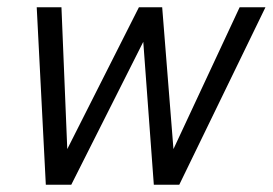

<svg xmlns="http://www.w3.org/2000/svg" viewBox="-20 -508 750 528"><path d="M106 0 81 -488H149L165 -98L362 -488H426L457 -98L639 -488H710L473 0H403L374 -393L176 0Z"/></svg>

Font: Red Hat Text
Style: Italic
Weight: 300
Italic angle: -12°
Designer: Pentagram, MCKL
Foundry: Pentagram, MCKL
Version: Version 1.023